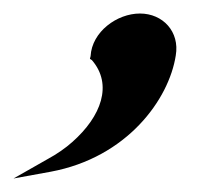

<svg xmlns="http://www.w3.org/2000/svg" viewBox="-70 -113 298 284"><path d="M-50 151 5 141C118 120 180 34 190 -31C196 -66 171 -93 137 -93C103 -93 66 -66 64 -30L63 -26L66 -24C97 12 80 59 37 97C27 106 14 115 1 122Z"/></svg>

Font: Charger Sport
Style: BdObl
Weight: 700
Designer: Jasper
Foundry: Cannot Into Space Fonts
Version: Version 1.1